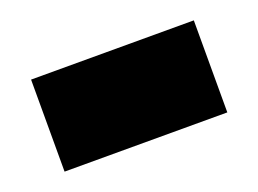

<svg xmlns="http://www.w3.org/2000/svg" viewBox="-45 -481 466 347"><g transform="rotate(-20 188.5 -307.5)"><path d="M345 -396V-219H32V-396Z"/></g></svg>

Font: Hepta Slab ExtraLight Black
Style: Regular
Weight: 900
Version: Version 1.102